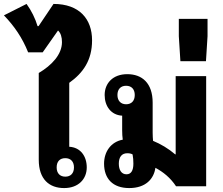

<svg xmlns="http://www.w3.org/2000/svg" viewBox="-66 -947 1135 976"><path d="M402 -742C402 -850 338 -927 206 -927L130 -814H125C113 -854 94 -892 69 -927L-46 -869C6 -815 47 -756 77 -681H151L229 -792C243 -779 249 -758 249 -733C249 -670 197 -615 131 -576V-135C131 -35 185 9 260 9C333 9 375 -37 375 -96C375 -153 343 -198 286 -201V-526C356 -576 402 -640 402 -742ZM266 -143C293 -143 310 -126 310 -96C310 -66 293 -49 266 -49C239 -49 222 -66 222 -96C222 -127 239 -143 266 -143Z M829 0H982V-560H827V-163L825 -162C790 -192 751 -215 712 -231C711 -243 710 -257 710 -273V-425C710 -525 656 -570 581 -570C508 -570 466 -524 466 -464C466 -408 498 -362 555 -359V-285C555 -267 556 -252 558 -237C498 -226 463 -176 463 -115C463 -39 507 9 591 9C674 9 716 -37 724 -94C763 -73 800 -44 829 0ZM575 -417C548 -417 531 -435 531 -464C531 -494 548 -511 575 -511C602 -511 619 -494 619 -464C619 -434 602 -417 575 -417ZM577 -61C552 -61 538 -82 538 -115C538 -149 553 -168 581 -168C593 -168 601 -166 608 -162C611 -146 612 -132 612 -115C612 -81 601 -61 577 -61Z M851 -636H981L989 -763V-851H843V-763Z"/></svg>

Font: Noto Sans Thai Looped SemiCondensed ExtraBold
Style: Regular
Weight: 800
Width: 4
Designer: Sasikarn Vongin, Ben Mitchell
Foundry: The Fontpad Ltd
Version: Version 1.001